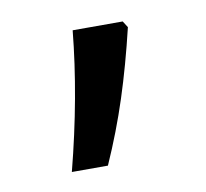

<svg xmlns="http://www.w3.org/2000/svg" viewBox="-42 -161 348 325"><g transform="rotate(-10 132.5 1.0)"><path d="M187 -117 194 -106Q179 -43 161.5 11Q144 65 120 119H58Q90 -5 101 -117Z"/></g></svg>

Font: Noto Sans Bengali UI ExtraCondensed
Style: Regular
Weight: 400
Width: 2
Designer: Jelle Bosma - Monotype Design Team
Foundry: Monotype Imaging Inc.
Version: Version 2.003; ttfautohint (v1.8.4.7-5d5b)